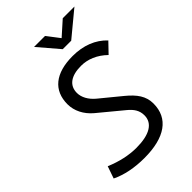

<svg xmlns="http://www.w3.org/2000/svg" viewBox="-263 -1000 1113 1113"><g transform="rotate(-45 293.0 -444.0)"><path d="M237.3 9.8C405.8 9.8 498 -55.7 498 -176.8C498 -237.3 466.8 -280.3 409.2 -327.6L284.2 -430.2C247.6 -460.4 227.1 -498 227.1 -534.2C227.1 -595.2 273.4 -628.4 355 -628.4C410.2 -628.4 464.4 -606.4 512.7 -559.6L571.3 -620.6C520.5 -674.8 448.2 -703.1 360.8 -703.1C220.2 -703.1 142.1 -640.6 142.1 -525.9C142.1 -472.7 168 -419.9 215.8 -379.9L359.9 -260.7C394 -232.9 412.6 -205.1 412.6 -165.5C412.6 -100.1 353.5 -64.9 246.6 -64.9C185.5 -64.9 119.6 -79.1 53.2 -107.4L27.3 -32.7C84 -4.9 155.8 9.8 237.3 9.8ZM348.6 -771.5H418L571.3 -898.4H475.6L389.2 -821.3L330.1 -898.4H240.2Z"/></g></svg>

Font: Cascadia Code PL SemiLight
Style: Italic
Weight: 350
Italic angle: -10°
Monospace: yes
Designer: Aaron Bell
Foundry: Saja Typeworks
Version: Version 2404.023